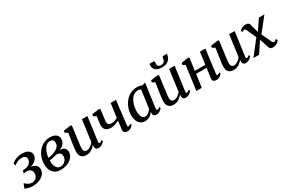

<svg xmlns="http://www.w3.org/2000/svg" viewBox="108 -2044 4848 3293"><g transform="rotate(-30 2532.0 -397.0)"><path d="M154 10.5Q110 10.5 77.2 2.5Q44.5 -5.5 25.2 -14.2Q6 -23 1 -26L35.5 -111.5Q55 -93.5 76 -78.5Q97 -63.5 120.8 -54.8Q144.5 -46 170.5 -46Q201 -46 227 -60.2Q253 -74.5 269 -102.2Q285 -130 285 -170.5Q285 -196.5 272.8 -217.5Q260.5 -238.5 235.2 -250.8Q210 -263 170 -263L120.5 -252.5L133 -307L168 -311Q220.5 -317 251.5 -335.8Q282.5 -354.5 296.5 -381Q310.5 -407.5 310.5 -436.5Q310.5 -470.5 285.8 -487.8Q261 -505 233 -505Q210 -505 184.2 -501Q158.5 -497 130 -484Q101.5 -471 70 -444L54 -489.5Q82.5 -515 115.8 -532.2Q149 -549.5 186 -557.8Q223 -566 261.5 -566Q338 -566 384 -536Q430 -506 430 -449Q430 -416.5 415.8 -389.5Q401.5 -362.5 375.5 -341Q349.5 -319.5 315 -305Q280.5 -290.5 240.5 -284L235 -292Q288.5 -298 328 -284.2Q367.5 -270.5 389.2 -242.5Q411 -214.5 411 -178Q411 -134 390.2 -99.2Q369.5 -64.5 333.8 -40Q298 -15.5 251.8 -2.5Q205.5 10.5 154 10.5Z M705 10Q654 10 616.5 -6.2Q579 -22.5 553.8 -52.5Q528.5 -82.5 516.2 -123.2Q504 -164 504 -213Q504 -291.5 528.8 -356.5Q553.5 -421.5 596.8 -469.2Q640 -517 695.5 -542.8Q751 -568.5 813 -568.5Q871.5 -568.5 907.5 -552Q943.5 -535.5 960 -509.5Q976.5 -483.5 976.5 -454.5Q976.5 -422 964.5 -391Q952.5 -360 925.5 -335.2Q898.5 -310.5 854.5 -296.5Q898.5 -297 925.8 -282.2Q953 -267.5 966 -242.8Q979 -218 979 -188Q979 -152 960.5 -117Q942 -82 906.5 -53.2Q871 -24.5 820 -7.2Q769 10 705 10ZM729.5 -41Q766.5 -41 796 -58.5Q825.5 -76 843 -105.8Q860.5 -135.5 860.5 -172Q860.5 -200.5 849.5 -219.2Q838.5 -238 818 -247.5Q797.5 -257 768 -257Q760.5 -255.5 750 -252.2Q739.5 -249 726.8 -245.5Q714 -242 700.5 -239Q683 -235.5 663 -231.8Q643 -228 620.5 -226.5Q619.5 -218.5 619.5 -210.5Q619.5 -202.5 619.5 -195Q619.5 -152.5 632.2 -117.5Q645 -82.5 669.8 -61.8Q694.5 -41 729.5 -41ZM621.5 -276Q637.5 -277 651.8 -279Q666 -281 680.5 -284.8Q695 -288.5 712 -293.5Q756.5 -308.5 789.8 -328.2Q823 -348 841.5 -375.2Q860 -402.5 860 -439.5Q860 -476.5 841.5 -494.8Q823 -513 788.5 -513Q749 -513 719.5 -491.2Q690 -469.5 669.8 -433.8Q649.5 -398 637.8 -356.8Q626 -315.5 621.5 -276Z M1213.5 10Q1180 10 1151 -2Q1122 -14 1103.8 -42Q1085.5 -70 1085 -119.5Q1085 -136.5 1086.5 -157.5Q1088 -178.5 1090.8 -201.8Q1093.5 -225 1096.8 -248.5Q1100 -272 1103.5 -294L1131.5 -479.5L1077.5 -509L1084 -547L1226 -566L1247.5 -555L1212.5 -290Q1210.5 -268.5 1207.5 -247.8Q1204.5 -227 1201.8 -207.5Q1199 -188 1197.5 -170Q1196 -152 1196 -136.5Q1196 -105 1203.5 -87.5Q1211 -70 1225 -63Q1239 -56 1259 -56Q1284 -56 1309.2 -68.5Q1334.5 -81 1356.5 -100.5Q1378.5 -120 1394.5 -141L1450.5 -562H1559.5L1496 -92Q1493.5 -73 1498.2 -64.2Q1503 -55.5 1511.5 -55.5Q1521 -55.5 1532.2 -62Q1543.5 -68.5 1561.5 -84.5L1574.5 -57.5Q1570 -50 1553.8 -33.8Q1537.5 -17.5 1512 -4Q1486.5 9.5 1454.5 9.5Q1422 9.5 1406.2 -7Q1390.5 -23.5 1391 -51Q1391 -53 1391 -57Q1391 -61 1391.5 -66Q1392 -71 1392.8 -76.5Q1393.5 -82 1394 -86.5L1392.5 -87.5Q1378 -69.5 1360 -52.2Q1342 -35 1319.8 -21Q1297.5 -7 1271 1.5Q1244.5 10 1213.5 10Z M1812 -554.5 1792 -390Q1790.5 -375.5 1788.5 -362Q1786.5 -348.5 1785.2 -335.8Q1784 -323 1784 -311.5Q1784 -280.5 1802.2 -263.8Q1820.5 -247 1858.5 -247Q1894 -247 1924.5 -257.5Q1955 -268 1981 -284L2016.5 -557.5H2123L2066.5 -91Q2064 -73 2069 -64.2Q2074 -55.5 2082 -55.5Q2090.5 -55.5 2102 -60.8Q2113.5 -66 2128.5 -79.5L2142 -52.5Q2136 -43 2119.2 -28Q2102.5 -13 2078.2 -1.5Q2054 10 2025.5 10Q2000.5 10 1983.2 0.8Q1966 -8.5 1958.2 -25Q1950.5 -41.5 1953.5 -63.5L1974.5 -232Q1950 -218.5 1922.2 -207.5Q1894.5 -196.5 1866.2 -190.5Q1838 -184.5 1810.5 -184.5Q1743.5 -184.5 1709.8 -217Q1676 -249.5 1676 -306.5Q1676 -322.5 1678 -341.8Q1680 -361 1682.8 -380.8Q1685.5 -400.5 1688 -417.5L1696.5 -480.5L1642 -509.5L1648.5 -548L1790.5 -566Z M2638.5 -95.5Q2635.5 -72.5 2642 -64Q2648.5 -55.5 2657.5 -55.5Q2666.5 -55.5 2676.8 -61.5Q2687 -67.5 2702 -81L2716 -54Q2711.5 -47 2695.8 -31.5Q2680 -16 2655.5 -3Q2631 10 2600.5 10Q2571.5 10 2553.2 -5Q2535 -20 2535 -53L2538.5 -80.5Q2521 -59 2498.5 -38Q2476 -17 2446.5 -3.5Q2417 10 2378.5 10Q2323 10 2286.5 -17.5Q2250 -45 2232.2 -92Q2214.5 -139 2214.5 -197Q2214.5 -247.5 2228.2 -300Q2242 -352.5 2268.8 -400.2Q2295.5 -448 2335 -485.8Q2374.5 -523.5 2426 -545.2Q2477.5 -567 2540.5 -567Q2564.5 -567 2593 -561Q2621.5 -555 2642.5 -546.5L2703.5 -566.5ZM2585 -496.5Q2572.5 -504 2557.5 -507.8Q2542.5 -511.5 2526.5 -511.5Q2487 -511.5 2455.5 -493Q2424 -474.5 2400.2 -443.2Q2376.5 -412 2361 -372Q2345.5 -332 2337.8 -288.2Q2330 -244.5 2330 -202Q2330 -155.5 2340.5 -123.2Q2351 -91 2369.8 -74.5Q2388.5 -58 2413.5 -58Q2434.5 -58 2452.5 -65.8Q2470.5 -73.5 2486 -85.8Q2501.5 -98 2514 -112.2Q2526.5 -126.5 2536.5 -139.5Z M2940.5 10Q2907 10 2878 -2Q2849 -14 2830.8 -42Q2812.5 -70 2812 -119.5Q2812 -136.5 2813.5 -157.5Q2815 -178.5 2817.8 -201.8Q2820.5 -225 2823.8 -248.5Q2827 -272 2830.5 -294L2858.5 -479.5L2804.5 -509L2811 -547L2953 -566L2974.5 -555L2939.5 -290Q2937.5 -268.5 2934.5 -247.8Q2931.5 -227 2928.8 -207.5Q2926 -188 2924.5 -170Q2923 -152 2923 -136.5Q2923 -105 2930.5 -87.5Q2938 -70 2952 -63Q2966 -56 2986 -56Q3011 -56 3036.2 -68.5Q3061.5 -81 3083.5 -100.5Q3105.5 -120 3121.5 -141L3177.5 -562H3286.5L3223 -92Q3220.5 -73 3225.2 -64.2Q3230 -55.5 3238.5 -55.5Q3248 -55.5 3259.2 -62Q3270.5 -68.5 3288.5 -84.5L3301.5 -57.5Q3297 -50 3280.8 -33.8Q3264.5 -17.5 3239 -4Q3213.5 9.5 3181.5 9.5Q3149 9.5 3133.2 -7Q3117.5 -23.5 3118 -51Q3118 -53 3118 -57Q3118 -61 3118.5 -66Q3119 -71 3119.8 -76.5Q3120.5 -82 3121 -86.5L3119.5 -87.5Q3105 -69.5 3087 -52.2Q3069 -35 3046.8 -21Q3024.5 -7 2998 1.5Q2971.5 10 2940.5 10ZM3015.5 -805Q3022.5 -805 3024.5 -799.5Q3026.5 -794 3026.5 -785.5Q3026.5 -776.5 3025.2 -766.2Q3024 -756 3024 -747Q3024 -719.5 3040 -703.2Q3056 -687 3092 -687Q3124 -687 3141.8 -699Q3159.5 -711 3167.5 -730.8Q3175.5 -750.5 3178.5 -773.5Q3180 -785 3184 -795Q3188 -805 3197.5 -805H3274Q3274 -801.5 3274 -798Q3274 -794.5 3273 -790.5Q3260 -713 3211.2 -678.2Q3162.5 -643.5 3085 -643.5Q3039 -643.5 3003 -657Q2967 -670.5 2946.2 -699Q2925.5 -727.5 2925.5 -772Q2925.5 -780 2926.5 -788.5Q2927.5 -797 2929.5 -805Z M3830.5 -91Q3828.5 -72.5 3833 -64Q3837.5 -55.5 3845 -55.5Q3853.5 -55.5 3863.8 -60.8Q3874 -66 3890 -79.5L3903 -52.5Q3898.5 -45.5 3883.2 -30.2Q3868 -15 3843.8 -2.5Q3819.5 10 3789 10Q3765 10 3747.5 2.5Q3730 -5 3721.2 -20.2Q3712.5 -35.5 3715.5 -57.5L3743 -256.5H3535.5L3500.5 0H3392.5L3457 -479.5L3408.5 -505L3416 -543L3550 -566L3575 -553.5L3543 -312.5H3750.5L3782.5 -553.5H3890.5Z M4129.5 10Q4096 10 4067 -2Q4038 -14 4019.8 -42Q4001.5 -70 4001 -119.5Q4001 -136.5 4002.5 -157.5Q4004 -178.5 4006.8 -201.8Q4009.5 -225 4012.8 -248.5Q4016 -272 4019.5 -294L4047.5 -479.5L3993.5 -509L4000 -547L4142 -566L4163.5 -555L4128.5 -290Q4126.5 -268.5 4123.5 -247.8Q4120.5 -227 4117.8 -207.5Q4115 -188 4113.5 -170Q4112 -152 4112 -136.5Q4112 -105 4119.5 -87.5Q4127 -70 4141 -63Q4155 -56 4175 -56Q4200 -56 4225.2 -68.5Q4250.5 -81 4272.5 -100.5Q4294.5 -120 4310.5 -141L4366.5 -562H4475.5L4412 -92Q4409.5 -73 4414.2 -64.2Q4419 -55.5 4427.5 -55.5Q4437 -55.5 4448.2 -62Q4459.5 -68.5 4477.5 -84.5L4490.5 -57.5Q4486 -50 4469.8 -33.8Q4453.5 -17.5 4428 -4Q4402.5 9.5 4370.5 9.5Q4338 9.5 4322.2 -7Q4306.5 -23.5 4307 -51Q4307 -53 4307 -57Q4307 -61 4307.5 -66Q4308 -71 4308.8 -76.5Q4309.5 -82 4310 -86.5L4308.5 -87.5Q4294 -69.5 4276 -52.2Q4258 -35 4235.8 -21Q4213.5 -7 4187 1.5Q4160.5 10 4129.5 10Z M4902 10Q4882 10 4868.5 3.5Q4855 -3 4846.8 -14.8Q4838.5 -26.5 4833 -42.5L4763 -264L4804 -258L4635.5 0H4522.5L4776 -324L4766 -240.5L4665 -465Q4659.5 -478.5 4651.2 -488.8Q4643 -499 4629 -499Q4615 -499 4603.2 -493Q4591.5 -487 4584.5 -479.5L4568 -509.5Q4572 -515.5 4588.2 -529Q4604.5 -542.5 4631.8 -554.2Q4659 -566 4695.5 -566Q4715 -566 4729.2 -560.2Q4743.5 -554.5 4752.8 -544.5Q4762 -534.5 4765 -521.5L4825.5 -303L4785 -310L4951 -554H5060L4813 -243.5L4822.5 -326L4927 -105.5Q4935 -88.5 4943.5 -75.8Q4952 -63 4966 -63Q4976 -63 4989 -69.5Q5002 -76 5019 -92L5037.5 -59.5Q5033.5 -53 5018 -36Q5002.5 -19 4974 -4.5Q4945.5 10 4902 10Z"/></g></svg>

Font: Merriweather 20pt Medium
Style: Italic
Weight: 500
Italic angle: -7.8°
Version: Version 2.101